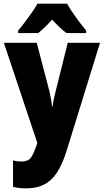

<svg xmlns="http://www.w3.org/2000/svg" viewBox="-20 -786 567 1046"><path d="M1 -553H180L249 -290Q254 -269 258 -246.5Q262 -224 263 -207H267Q270 -239 283 -288L349 -553H525L343 35Q309 145 258.5 192.5Q208 240 123 240Q102 240 84 238Q66 236 51 232V88Q72 94 96 94Q132 94 147.5 74Q163 54 181 0L183 -8ZM345 -766Q364 -733 392 -694Q420 -655 449 -620V-606H342Q324 -619 305 -637Q286 -655 264 -679Q241 -654 222.5 -636Q204 -618 188 -606H79V-620Q94 -637 114.5 -664Q135 -691 154.5 -719Q174 -747 184 -766Z"/></svg>

Font: Noto Sans Gurmukhi UI Condensed Black
Style: Regular
Weight: 900
Width: 3
Designer: Jelle Bosma - Monotype Design Team
Foundry: Monotype Imaging Inc.
Version: Version 2.004; ttfautohint (v1.8.4.7-5d5b)